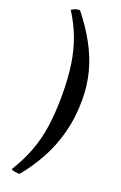

<svg xmlns="http://www.w3.org/2000/svg" viewBox="-189 -791 701 1113"><g transform="rotate(20 161.5 -235.0)"><path d="M98 -741Q160 -663 202.5 -585.5Q245 -508 266.5 -427Q288 -346 288 -256Q288 -146 262.5 -50.5Q237 45 192.5 125Q148 205 93 271Q79 271 65 269Q51 267 41 261Q87 187 115.5 112.5Q144 38 156.5 -48Q169 -134 169 -242Q169 -346 156.5 -430Q144 -514 117 -585.5Q90 -657 47 -724Q58 -732 70.5 -736.5Q83 -741 98 -741Z"/></g></svg>

Font: Vollkorn
Style: Bold
Weight: 700
Designer: Friedrich Althausen
Foundry: Friedrich Althausen
Version: Version 5.000